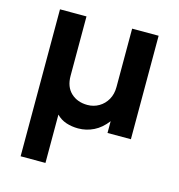

<svg xmlns="http://www.w3.org/2000/svg" viewBox="-106 -593 835 896"><g transform="rotate(15 312.0 -145.0)"><path d="M74 210V-500H202V-213Q202 -160 233 -131Q264 -102 312.5 -102Q343 -102 368 -116.8Q393 -131.5 407.8 -157.5Q422.5 -183.5 422.5 -218V-500H550.5V0H437.5V-57Q409.5 -20 374 -2.5Q338.5 15 299 15Q268 15 241 6Q214 -3 194 -23.5V210Z"/></g></svg>

Font: Geologica Roman Medium
Style: Regular
Weight: 500
Designer: Sindre Bremnes, Frode Helland
Foundry: Monokrom Skriftforlag AS
Version: Version 1.010;gftools[0.9.28]